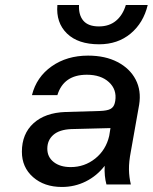

<svg xmlns="http://www.w3.org/2000/svg" viewBox="-20 -733 607 763"><path d="M567 -713Q550 -642 499 -599.5Q448 -557 374 -557Q290 -557 246 -600Q202 -643 208 -713H294Q292 -673 311.5 -650.5Q331 -628 373 -628Q414 -628 441 -650.5Q468 -673 480 -713ZM500 -131Q492 -90 492.5 -59.5Q493 -29 500 0H403Q394 -33 396 -74Q365 -34 321 -12Q277 10 226 10Q156 10 111.5 -29Q67 -68 67 -130Q67 -201 113 -243Q159 -285 240 -288L377 -292Q406 -293 419 -300Q432 -307 436 -323L438 -332Q445 -377 413 -406.5Q381 -436 325 -436Q233 -436 208 -355H107Q125 -427 185.5 -469.5Q246 -512 330 -512Q398 -512 447 -486.5Q496 -461 519 -417Q542 -373 533 -317ZM168 -142Q168 -109 193.5 -89Q219 -69 261 -69Q316 -69 358.5 -103Q401 -137 414 -193L419 -224L263 -220Q216 -218 192 -197Q168 -176 168 -142Z"/></svg>

Font: Overused Grotesk Medium
Style: Italic
Weight: 500
Italic angle: -10°
Version: Version 0.003